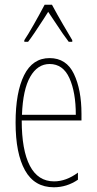

<svg xmlns="http://www.w3.org/2000/svg" viewBox="-20 -783 409 813"><path d="M325 -301V-273H72Q72 -147 106.5 -81Q141 -15 209 -15Q260 -15 310 -52V-22Q263 10 208 10Q126 10 86 -61.5Q46 -133 46 -264Q46 -392 82 -464.5Q118 -537 190 -537Q261 -537 293 -470Q325 -403 325 -301ZM73 -297H301Q301 -392 274 -452Q247 -512 190 -512Q139 -512 108 -458Q77 -404 73 -297ZM286 -613V-606H271Q252 -630 208 -697Q184 -733 184 -733L167 -706Q120 -633 99 -606H83V-613Q98 -635 123.5 -680Q149 -725 169 -763H200Q222 -722 246.5 -680Q271 -638 286 -613Z"/></svg>

Font: Noto Sans Display Thin Cond
Style: Regular
Weight: 250
Width: 3
Designer: Monotype Design team
Foundry: Monotype Imaging Inc.
Version: Version 1.000